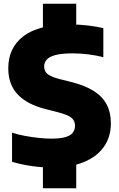

<svg xmlns="http://www.w3.org/2000/svg" viewBox="-20 -880 633 1020"><path d="M254.5 10Q201 10 145.8 1.8Q90.5 -6.5 44 -20.5V-175Q75 -165 112 -158.2Q149 -151.5 185.2 -147.5Q221.5 -143.5 251 -143.5Q300 -143.5 327.8 -151.8Q355.5 -160 367 -175.5Q378.5 -191 378.5 -212Q378.5 -238.5 359.8 -254.2Q341 -270 285 -284.5L224 -300Q125.5 -324.5 74.8 -377.5Q24 -430.5 24 -517Q24 -627 105.5 -688.5Q187 -750 354.5 -750Q403 -750 448.2 -744.5Q493.5 -739 529 -730.5V-576Q494.5 -585.5 450.5 -591Q406.5 -596.5 367.5 -596.5Q307.5 -596.5 274.2 -587.5Q241 -578.5 227.8 -562.8Q214.5 -547 214.5 -527.5Q214.5 -503 230.8 -488.2Q247 -473.5 294.5 -460.5L356 -445Q429 -427 476.2 -397.8Q523.5 -368.5 546.2 -325.8Q569 -283 569 -225Q569 -152.5 531.8 -99.8Q494.5 -47 424.2 -18.5Q354 10 254.5 10ZM208 120V-34.5L385 -35V120ZM208 -714V-860H385V-714Z"/></svg>

Font: Encode Sans Condensed Thin ExtraBold
Style: Regular
Weight: 800
Version: Version 3.002